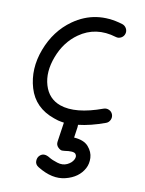

<svg xmlns="http://www.w3.org/2000/svg" viewBox="-83 -537 636 843"><g transform="rotate(10 235.5 -115.0)"><path d="M377.4 -403.8Q284.7 -432.1 210.9 -379.9Q154.8 -340.3 128.2 -270Q101.6 -199.7 118.7 -142.3Q135.7 -85 189.5 -65.9Q260.3 -41 379.4 -84.5Q391.6 -88.9 403.6 -83.5Q415.5 -78.1 419.9 -65.9Q424.3 -53.7 418.7 -41.5Q413.1 -29.3 400.9 -24.9Q335.4 -1 281.2 4.9Q281.2 11.7 280.8 15.1L273.9 63Q318.4 65.9 338.4 89.1Q358.4 112.3 359.6 138.7Q360.8 165 349.6 186Q325.7 230.5 267.8 245.1Q210 259.8 143.1 218.3Q127.9 209 127.9 193.6Q127.9 178.2 137.2 168.9Q146.5 159.7 157.7 159.7Q168.9 159.7 182.6 168.2Q196.3 176.8 220.5 184.3Q244.6 191.9 264.4 182.6Q284.2 173.3 292.2 157.7Q300.3 142.1 291.3 131.8Q282.2 121.6 242.2 127.9Q239.7 128.4 231.7 128.4Q223.6 128.4 213.4 118.2Q203.1 107.9 205.6 92.3L218.3 6.3Q218.3 5.9 206.1 4.4Q193.8 2.9 172.4 -4.9Q84 -35.6 59.3 -118.9Q34.7 -202.1 68.4 -291.5Q102.1 -380.9 174.3 -432.1Q273.4 -502 395.5 -464.4Q407.7 -460.4 414.1 -449Q420.4 -437.5 416.7 -425Q413.1 -412.6 401.4 -406.2Q389.6 -399.9 377.4 -403.8Z"/></g></svg>

Font: Chilanka
Style: Regular
Weight: 400
Designer: Santhosh Thottingal <santhosh.thottingal@gmail.com>
Foundry: Swathanthra Malayalam Computing(SMC)
Version: Version 1.3; 20181103